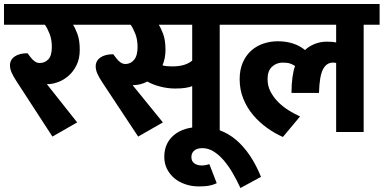

<svg xmlns="http://www.w3.org/2000/svg" viewBox="-30 -662 1924 963"><path d="M357 -48 233 23 53 -254Q36 -280 28 -298.5Q20 -317 20 -334Q20 -362 43.5 -378.5Q67 -395 108 -395L124 -374Q133 -362 144.5 -354Q156 -346 169 -346Q195 -346 212.5 -364.5Q230 -383 230 -426Q230 -464 218.5 -493Q207 -522 195 -538H-10V-642H445V-538H336Q346 -524 358 -492.5Q370 -461 370 -412Q370 -368 354 -335.5Q338 -303 314 -282Q290 -261 262 -250.5Q234 -240 209 -240H205Z M787 -48 663 23 483 -249Q466 -275 458 -293.5Q450 -312 450 -329Q450 -357 473.5 -373.5Q497 -390 538 -390L554 -369Q563 -357 574.5 -349Q586 -341 599 -341Q625 -341 642.5 -362Q660 -383 660 -426Q660 -464 648.5 -493Q637 -522 625 -538H425V-642H1152V-538H1072V0H934V-230Q922 -225 901.5 -221.5Q881 -218 848 -218Q812 -218 774.5 -227.5Q737 -237 709 -253Q674 -235 639 -235H635ZM833 -329Q869 -329 893 -336.5Q917 -344 934 -358V-538H766Q776 -524 788 -492.5Q800 -461 800 -412Q800 -389 796 -370Q792 -351 785 -334Q796 -331 809.5 -330Q823 -329 833 -329Z M794 125Q794 56 842.5 15.5Q891 -25 974 -25Q1078 -25 1154 39.5Q1230 104 1279 225L1176 281Q1158 242 1137 206Q1116 170 1092.5 142.5Q1069 115 1042 98Q1015 81 985 81Q959 81 944.5 93Q930 105 930 126Q930 147 945 157.5Q960 168 982 168Q992 168 1004 165.5Q1016 163 1020 161L1057 257Q1037 266 1018 269.5Q999 273 967 273Q931 273 899 262Q867 251 844 231.5Q821 212 807.5 185Q794 158 794 125Z M1450 -331Q1438 -339 1424.5 -343.5Q1411 -348 1388 -348Q1357 -348 1334.5 -327.5Q1312 -307 1312 -265Q1312 -230 1327.5 -201Q1343 -172 1367 -148.5Q1391 -125 1419.5 -107.5Q1448 -90 1475 -78L1389 25Q1348 7 1309.5 -20.5Q1271 -48 1240 -84.5Q1209 -121 1190.5 -166.5Q1172 -212 1172 -265Q1172 -313 1188 -349Q1204 -385 1230.5 -408.5Q1257 -432 1291.5 -443.5Q1326 -455 1363 -455Q1446 -455 1500 -411Q1518 -429 1547 -441Q1576 -453 1609 -453Q1627 -453 1637.5 -452Q1648 -451 1656 -449V-538H1132V-642H1874V-538H1794V0H1656V-346Q1652 -347 1649 -347.5Q1646 -348 1640 -348Q1607 -348 1589.5 -313.5Q1572 -279 1570 -196H1432Q1432 -239 1437 -275Q1442 -311 1450 -331Z"/></svg>

Font: Ek Mukta ExtraBold
Style: Regular
Weight: 800
Designer: Girish Dalvi and Yashodeep Gholap
Foundry: Ek Type
Version: Version 2.538;PS 1.002;hotconv 16.6.51;makeotf.lib2.5.65220;